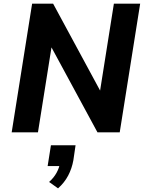

<svg xmlns="http://www.w3.org/2000/svg" viewBox="-20 -725 800 1052"><path d="M44 0 156 -705H271L530 -226H528L604 -705H748L636 0H514L259 -471H263L188 0ZM298 307 249 272Q275 249 290 221.5Q305 194 308 170L332 185H241L259 71H394L382 153Q374 198 353.5 237Q333 276 298 307Z"/></svg>

Font: Nunito Sans 7pt SemiCondensed ExtraBold
Style: Italic
Weight: 800
Width: 4
Italic angle: -9°
Designer: Vernon Adams
Foundry: Vernon Adams
Version: Version 3.101;gftools[0.9.27]